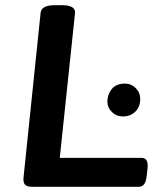

<svg xmlns="http://www.w3.org/2000/svg" viewBox="-20 -722 620 742"><path d="M105 0Q84 0 76.5 -8.5Q69 -17 71 -37L137 -673Q140 -702 193 -702H219Q272 -702 270 -672L211 -112H527Q555 -112 550 -70L547 -42Q544 -19 536.5 -9.5Q529 0 515 0ZM454 -272Q430 -272 412.5 -289Q395 -306 395 -330Q395 -357 412 -378Q429 -399 463 -399Q487 -399 504.5 -381.5Q522 -364 522 -339Q522 -310 503.5 -291Q485 -272 454 -272Z"/></svg>

Font: Asap Expanded Expanded SemiBold
Style: Italic
Weight: 600
Width: 7
Italic angle: -6°
Designer: Pablo Cosgaya
Foundry: Omnibus-Type
Version: Version 3.001; ttfautohint (v1.8.4.7-5d5b)